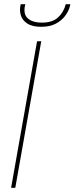

<svg xmlns="http://www.w3.org/2000/svg" viewBox="-20 -897 356 917"><path d="M33 0 157 -700H177L53 0ZM177 -769Q134 -769 110.5 -784.5Q87 -800 80 -822.5Q73 -845 77 -867L79 -877H101Q89 -832 111.5 -810.5Q134 -789 181 -789Q230 -789 257 -813.5Q284 -838 294 -877H316L314 -868Q309 -846 292.5 -823Q276 -800 247.5 -784.5Q219 -769 177 -769Z"/></svg>

Font: DM Sans 12pt Thin
Style: Italic
Weight: 250
Italic angle: -10°
Version: Version 4.004;gftools[0.9.30]